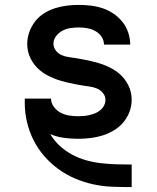

<svg xmlns="http://www.w3.org/2000/svg" viewBox="-20 -558 640 783"><path d="M516 205Q477 205 437.5 203.5Q398 202 359.5 193.5Q321 185 285 169.5Q249 154 217.5 131Q186 108 160 78Q134 48 116.5 13Q99 -22 90 -60.5Q81 -99 81 -138Q81 -143 81 -147.5Q81 -152 81 -156H188Q188 -138 199.5 -122.5Q211 -107 227 -98.5Q243 -90 261.5 -87Q280 -84 298 -84Q310 -84 322 -85Q334 -86 346 -89Q358 -92 369 -96.5Q380 -101 389.5 -109Q399 -117 404.5 -128Q410 -139 410 -151Q410 -166 400 -178.5Q390 -191 375.5 -197Q361 -203 346 -205Q331 -207 315.5 -209.5Q300 -212 285 -215Q270 -218 255 -221.5Q240 -225 225 -229.5Q210 -234 196 -240Q182 -246 168.5 -253.5Q155 -261 143 -271Q131 -281 121.5 -293Q112 -305 105 -319Q98 -333 94.5 -348Q91 -363 91 -379Q91 -403 99.5 -427Q108 -451 123 -470.5Q138 -490 159.5 -503.5Q181 -517 204.5 -524.5Q228 -532 252.5 -535Q277 -538 302 -538Q326 -538 351 -535Q376 -532 399.5 -524Q423 -516 443.5 -502Q464 -488 479.5 -468.5Q495 -449 503 -425Q511 -401 511 -376H404Q404 -394 394 -408.5Q384 -423 368.5 -431.5Q353 -440 336 -443Q319 -446 302 -446Q285 -446 267.5 -443.5Q250 -441 235 -433Q220 -425 209 -411Q198 -397 198 -380Q198 -364 208 -351.5Q218 -339 232 -333Q246 -327 261.5 -325Q277 -323 292 -320.5Q307 -318 322.5 -315Q338 -312 353 -308.5Q368 -305 383 -300.5Q398 -296 412 -290Q426 -284 439.5 -276.5Q453 -269 465 -259Q477 -249 486.5 -237Q496 -225 503 -211Q510 -197 513.5 -182Q517 -167 517 -152Q517 -126 508 -102Q499 -78 482.5 -58.5Q466 -39 444 -26Q422 -13 398 -5.5Q374 2 349 5Q324 8 298 8Q269 8 240 4Q211 0 185 -11Q201 16 224 37Q247 58 274 72.5Q301 87 331 95.5Q361 104 392 107.5Q423 111 454 112Q485 113 516 113H517V205Z"/></svg>

Font: Iosevka Curly SmBdEx
Style: Regular
Weight: 600
Width: 7
Monospace: yes
Designer: Belleve Invis
Foundry: Belleve Invis
Version: Version 11.1.0; ttfautohint (v1.8.3)